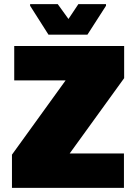

<svg xmlns="http://www.w3.org/2000/svg" viewBox="-20 -911 660 931"><path d="M38 0V-161L298 -521H49V-688H582V-532L318 -167H581V0ZM215 -743 126 -883V-891H260L312 -819L360 -891H494V-883L404 -743Z"/></svg>

Font: Saira Thin Black
Style: Regular
Weight: 900
Version: Version 1.101